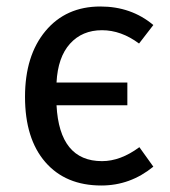

<svg xmlns="http://www.w3.org/2000/svg" viewBox="-20 -559 522 591"><path d="M294 -63Q351 -63 409 -106L452 -46Q381 12 292 12Q182 12 119.5 -60Q57 -132 57 -261Q57 -388 120 -463.5Q183 -539 289 -539Q384 -539 452 -482L408 -425Q353 -466 294 -466Q233 -466 195.5 -424.5Q158 -383 154 -305H372V-235H154Q163 -63 294 -63Z"/></svg>

Font: Fira Sans
Style: Regular
Weight: 400
Designer: Carrois Corporate & Edenspiekermann AG
Foundry: Carrois Corporate GbR & Edenspiekermann AG
Version: Version 4.106;PS 004.106;hotconv 1.0.70;makeotf.lib2.5.58329